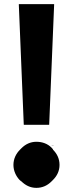

<svg xmlns="http://www.w3.org/2000/svg" viewBox="-20 -887 352 929"><path d="M239 -184C238 -184 229 -183 229 -184L239 -185ZM217 -283 218 -284 242 -866 241 -867H72L71 -866L95 -284L96 -283ZM156 -201C127 -201 103 -189 84 -170L77 -163C58 -144 45 -119 45 -89C45 -61 57 -35 75 -16L82 -10H83C102 9 126 22 156 22C186 22 210 10 229 -9L237 -17C256 -36 268 -60 268 -89C268 -119 256 -143 237 -162L236 -164V-165L230 -172C211 -191 186 -201 156 -201ZM230 -177V-176Z"/></svg>

Font: Hussar Woodtype
Style: SeBd
Weight: 900
Foundry: Cannot Into Space Fonts
Version: Version 1.07